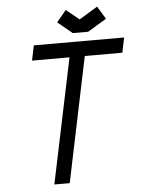

<svg xmlns="http://www.w3.org/2000/svg" viewBox="-57 -890 686 935"><g transform="rotate(-5 285.5 -422.5)"><path d="M363.3 -790 453.1 -844.7 491.2 -782.2 399.4 -726.6H324.2L252.9 -785.2L299.8 -841.8ZM129.9 -683.6H571.3L556.2 -610.4H372.6L245.6 0H170.4L297.9 -610.4H114.7Z"/></g></svg>

Font: Anka/Coder Condensed
Style: Italic
Weight: 400
Width: 4
Italic angle: -12°
Monospace: yes
Version: Version 001.100